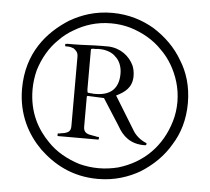

<svg xmlns="http://www.w3.org/2000/svg" viewBox="-53 -781 936 857"><g transform="rotate(5 415.5 -353.0)"><path d="M44 -353C44 -236 93 -150 153 -90C215 -31 298 19 416 19C492 19 554 -3 604 -32C658 -66 704 -110 736 -166C767 -215 787 -278 787 -353C787 -428 767 -491 736 -540C704 -596 658 -640 604 -674C554 -703 492 -725 416 -725C339 -725 279 -703 228 -674C129 -612 44 -512 44 -353ZM91 -354C91 -383 95 -412 102 -440C119 -496 148 -546 186 -582C205 -602 227 -619 252 -633C296 -659 349 -678 415 -678C445 -678 474 -674 502 -666C558 -649 608 -620 644 -582C664 -563 681 -541 695 -517C720 -474 740 -418 740 -354C740 -324 736 -295 728 -268C695 -154 615 -73 502 -40C474 -33 445 -29 415 -29C385 -29 356 -33 329 -40C273 -57 222 -86 186 -124C133 -177 91 -251 91 -354ZM220 -158C221 -156 221 -156 222 -156H402C403 -156 404 -156 404 -158L405 -159V-166L404 -167C404 -168 403 -168 402 -168H396L388 -170C384 -170 379 -172 376 -172C353 -175 335 -181 335 -207V-342C335 -343 335 -344 336 -344L337 -346H342L412 -343L488 -224C511 -182 546 -149 609 -149C613 -149 616 -150 617 -150C618 -152 619 -153 619 -156C619 -157 619 -158 618 -159C618 -160 617 -160 616 -160C591 -170 567 -190 554 -214L465 -359C501 -377 535 -399 535 -452C535 -469 532 -484 526 -499C507 -539 468 -571 413 -574H383C341 -574 295 -570 253 -570H227C225 -569 224 -569 222 -569H221C220 -569 219 -569 219 -568V-560L220 -559C220 -558 220 -558 221 -558H232C241 -558 251 -555 258 -552C269 -543 278 -537 278 -516V-206C278 -184 269 -177 249 -172C246 -172 239 -170 236 -170C232 -169 230 -169 228 -168H222C221 -168 221 -168 220 -167ZM343 -558H359C362 -559 364 -559 366 -559H374C404 -559 432 -548 446 -532C464 -517 476 -490 476 -458C476 -391 440 -358 372 -358H362C359 -359 356 -359 353 -359C350 -359 348 -359 346 -360H341C337 -360 336 -364 336 -367L335 -375V-553C335 -557 340 -558 343 -558Z"/></g></svg>

Font: fbb
Style: Regular
Weight: 400
Designer: David J. Perry, Michael Sharpe
Version: Version 1.045